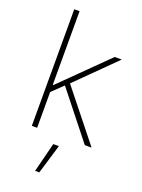

<svg xmlns="http://www.w3.org/2000/svg" viewBox="-173 -783 807 1094"><g transform="rotate(20 231.0 -236.5)"><path d="M80.1 -707H112.3V-260.7H116.2L389.6 -530.3H432.6L201.7 -301.8L442.4 0H401.4L178.7 -280.8L112.3 -216.8V0H80.1ZM230.5 55.7H264.6L210.9 234.4H185.5Z"/></g></svg>

Font: Pretendard Thin
Style: Regular
Weight: 100
Designer: Base glyphs from Inter by Rasmus Andersson; Hangeul glyphs from Noto Sans CJK(Source Han Sans) by Jang Soo-young and Kan
Foundry: Kil Hyung-jin
Version: Version 1.309